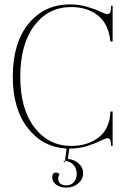

<svg xmlns="http://www.w3.org/2000/svg" viewBox="-20 -662 574 871"><path d="M297 12H294L288 59Q318 62 337.5 80Q357 98 357 123Q357 151 335 170Q313 189 280 189Q252 189 234.5 175.5Q217 162 217 142Q217 121 234 121Q242 121 250 127Q244 139 244 149Q244 163 254 171Q264 179 280 179Q302 179 315 164.5Q328 150 328 126Q328 102 313.5 86Q299 70 275 68L282 12Q174 6 106 -81Q38 -168 38 -314Q38 -467 109.5 -554.5Q181 -642 297 -642Q339 -642 376 -631Q413 -620 435.5 -609Q458 -598 467 -598Q482 -598 483 -619L484 -636H491V-474H481Q472 -555 423.5 -592.5Q375 -630 303 -630Q199 -630 135.5 -545.5Q72 -461 72 -314Q72 -167 136.5 -83.5Q201 0 303 0Q378 0 428 -39Q478 -78 481 -156H491V0H484L483 -14Q482 -35 467 -35Q459 -35 436.5 -23.5Q414 -12 377 0Q340 12 297 12ZM267 68H275L274 76Z"/></svg>

Font: Arapey Thin-Display
Style: Regular
Weight: 100
Designer: Eduardo Rodriguez Tunni
Foundry: Eduardo Rodriguez Tunni
Version: Version 4.000